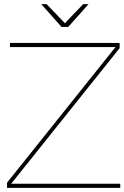

<svg xmlns="http://www.w3.org/2000/svg" viewBox="-20 -906 600 926"><path d="M28 -699V-679H537L14 -25V0H560V-20H34L557 -674V-699ZM381 -886 293 -794 205 -886H179L277 -776H309L407 -886Z"/></svg>

Font: Argentum Sans Thin
Style: Regular
Weight: 250
Designer: Julieta Ulanovsky
Foundry: Julieta Ulanovsky
Version: Version 5.001;February 15, 2019;FontCreator 11.5.0.2425 64-b